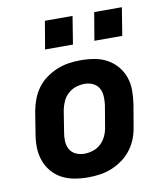

<svg xmlns="http://www.w3.org/2000/svg" viewBox="-83 -805 766 882"><g transform="rotate(-10 300.0 -363.5)"><path d="M257 8Q225 8 193.5 2.5Q162 -3 135 -17.5Q108 -32 88.5 -55.5Q69 -79 59 -108Q49 -137 48.5 -169Q48 -201 54 -234L70 -334Q75 -361 85 -388Q95 -415 112.5 -439Q130 -463 154.5 -480.5Q179 -498 206 -509Q233 -520 261 -524Q289 -528 316 -528Q349 -528 380.5 -522.5Q412 -517 438.5 -502.5Q465 -488 485 -464.5Q505 -441 515 -412Q525 -383 525 -351Q525 -319 520 -286L503 -186Q499 -159 489 -132Q479 -105 461 -81Q443 -57 419 -39.5Q395 -22 368 -11Q341 0 313 4Q285 8 257 8ZM259 -102Q279 -102 299.5 -108.5Q320 -115 336 -130Q352 -145 361 -164.5Q370 -184 373 -204L390 -304Q393 -325 392 -346Q391 -367 381.5 -384Q372 -401 354 -409.5Q336 -418 315 -418Q295 -418 274.5 -411.5Q254 -405 237.5 -390Q221 -375 212.5 -355.5Q204 -336 200 -316L184 -216Q180 -195 181 -174Q182 -153 191.5 -136Q201 -119 219.5 -110.5Q238 -102 259 -102ZM394 -605 416 -735H545L524 -605ZM164 -605 186 -735H315L294 -605Z"/></g></svg>

Font: Iosevka SS04 XBd Ex Obl
Style: Regular
Weight: 800
Width: 7
Italic angle: -9°
Monospace: yes
Designer: Belleve Invis
Foundry: Belleve Invis
Version: Version 19.0.0; ttfautohint (v1.8.4)